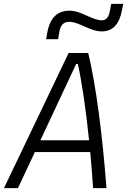

<svg xmlns="http://www.w3.org/2000/svg" viewBox="-36 -966 652 986"><path d="M-15.6 0H56.2L143.1 -185.1H427.2C433.1 -125 438 -63 441.9 0H510.7C490.2 -273.4 457 -528.3 417 -693.8H316.4ZM171.4 -245.6 355 -637.2H363.8C385.3 -540.5 405.3 -402.3 421.4 -245.6ZM200.7 -764.6H262.2L269 -803.7C274.9 -837.9 291.5 -854 319.3 -854C370.6 -854 425.8 -804.7 486.3 -804.7C543 -804.7 577.6 -841.8 590.8 -915.5L596.7 -946.3H535.2L528.3 -910.6C522.9 -877.9 509.3 -861.8 487.8 -861.8C435.5 -861.8 382.3 -911.1 321.3 -911.1C258.3 -911.1 220.2 -874 207 -798.8Z"/></svg>

Font: Cascadia Mono PL Light
Style: Italic
Weight: 300
Italic angle: -10°
Monospace: yes
Designer: Aaron Bell
Foundry: Saja Typeworks
Version: Version 2404.023